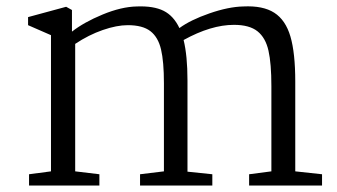

<svg xmlns="http://www.w3.org/2000/svg" viewBox="-20 -575 1045 595"><path d="M138 -44V-466L67 -497V-522L185 -554L203 -544V-477Q240 -506 298 -530Q356 -554 404 -555Q456 -557 487 -541.5Q518 -526 536 -488Q570 -513 629 -533.5Q688 -554 734 -555Q795 -558 830 -535.5Q865 -513 880 -462Q895 -411 895 -322V-44L978 -35V0H752V-35L821 -44V-308Q821 -378 812 -418Q803 -458 778 -478Q753 -498 705 -498Q634 -498 549 -451Q561 -402 561 -326V-43L638 -35V0H414V-35L488 -44V-317Q488 -384 479 -422Q470 -460 446 -478.5Q422 -497 376 -497Q342 -497 298.5 -482Q255 -467 213 -439V-44L288 -35V0H70V-35Z"/></svg>

Font: Martel Light
Style: Regular
Weight: 300
Designer: Dan Reynolds
Foundry: Dan Reynolds
Version: Version 1.001; ttfautohint (v1.1) -l 5 -r 5 -G 72 -x 0 -D la